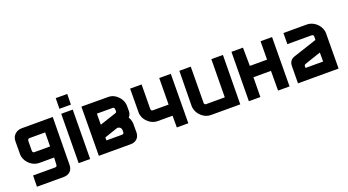

<svg xmlns="http://www.w3.org/2000/svg" viewBox="-60 -1479 4065 2244"><g transform="rotate(-20 1972.5 -357.0)"><path d="M411 -160H227Q168 -160 119 -199Q69 -240 54 -298Q50 -313 50 -333L51 -494Q51 -546 86 -578Q120 -611 173 -611H558L551 -12Q549 35 520 63Q488 92 441 92H106L108 -47H380Q405 -47 407 -70ZM411 -298 413 -472H222Q196 -472 194 -446L193 -320L194 -316Q198 -298 215 -298Z M801 0H658L664 -612H807ZM666 -806H809L807 -674H664Z M909 0 914 -610 1246 -609Q1316 -609 1367 -555Q1402 -518 1413 -474Q1416 -464 1416.5 -455Q1417 -446 1418 -436V-372Q1418 -329 1390 -300Q1405 -276 1411 -250Q1416 -228 1416 -215V-104Q1414 -57 1385 -29Q1354 0 1307 0ZM1258 -401Q1277 -407 1276 -425L1274 -450Q1272 -471 1252 -471H1056L1055 -334ZM1245 -139Q1274 -139 1272 -165V-190Q1272 -205 1260 -219Q1244 -233 1228 -233Q1220 -233 1219 -232L1054 -176V-139Z M2022 0H1879V-146H1695Q1636 -146 1587 -185Q1536 -227 1523 -284Q1518 -303 1519 -319L1521 -613H1664L1661 -306L1662 -302Q1666 -284 1684 -284H1880L1883 -613H2027Z M2304 0Q2245 0 2197 -39Q2147 -80 2132 -139Q2130 -149 2128.5 -157Q2127 -165 2127 -173L2133 -612H2275L2271 -160L2272 -156Q2277 -139 2293 -139H2526L2531 -612H2675L2668 0Z M2924 -612H2781ZM3138 0 3139 -245H2921L2918 0H2775L2781 -612H2924L2927 -384H3141L3143 -612H3286L3281 0Z M3752 -453Q3747 -473 3729 -473H3426L3427 -611H3717Q3775 -611 3825 -572Q3875 -531 3890 -473Q3892 -462 3893.5 -453.5Q3895 -445 3894 -438L3891 0H3386L3388 -212Q3388 -287 3457 -310L3751 -407ZM3547 -183Q3529 -175 3530 -159L3531 -139H3749V-251Z"/></g></svg>

Font: Covid19
Style: Regular
Weight: 400
Designer: Peter Wiegel
Foundry: (c) CAT - Ing. Peter Wiegel.  for Rudolf Maass + Partner GmbH
Version: Version 001.000